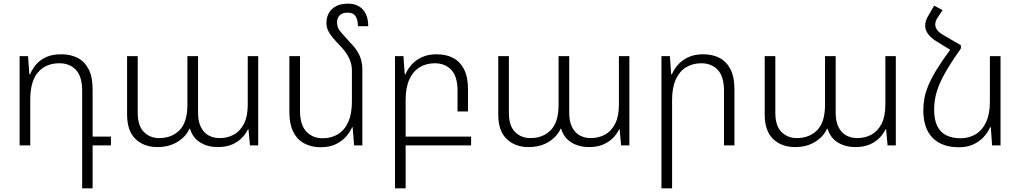

<svg xmlns="http://www.w3.org/2000/svg" viewBox="-20 -793 5564 1047"><path d="M428 234V-298Q428 -376 394 -412Q360 -448 304 -448Q230 -448 187.5 -399Q145 -350 145 -249V0H87V-487H133L140 -388H144Q156 -417 177.5 -442Q199 -467 232.5 -482Q266 -497 314 -497Q367 -497 405 -476.5Q443 -456 464 -414Q485 -372 485 -307V-48H585V0H485V234Z M838 9Q765 9 719 -35Q673 -79 673 -169V-487H731V-178Q731 -107 764.5 -73.5Q798 -40 848 -40Q917 -40 959.5 -83.5Q1002 -127 1002 -222V-487H1060V-178Q1060 -131 1075.5 -100Q1091 -69 1117.5 -54.5Q1144 -40 1177 -40Q1221 -40 1255.5 -59Q1290 -78 1310.5 -118.5Q1331 -159 1331 -222V-487H1388V0H1343L1335 -88H1332Q1321 -64 1300 -42Q1279 -20 1246.5 -5.5Q1214 9 1167 9Q1113 9 1072 -16Q1031 -41 1016 -91H1013Q994 -48 948 -19.5Q902 9 838 9Z M1956 -413V0H1911L1903 -99H1900Q1888 -71 1865 -46Q1842 -21 1808.5 -5.5Q1775 10 1729 10Q1678 10 1639 -11Q1600 -32 1579 -74.5Q1558 -117 1558 -180V-487H1616V-189Q1616 -112 1650.5 -75.5Q1685 -39 1740 -39Q1786 -39 1822 -60.5Q1858 -82 1878.5 -126.5Q1899 -171 1899 -239V-410Q1899 -442 1884 -475Q1869 -508 1836 -542Q1808 -571 1791.5 -591.5Q1775 -612 1767.5 -630Q1760 -648 1760 -668Q1760 -698 1773.5 -722Q1787 -746 1813 -759.5Q1839 -773 1878 -773Q1913 -773 1937.5 -758.5Q1962 -744 1975 -716.5Q1988 -689 1988 -650H1932Q1932 -682 1920 -703Q1908 -724 1875 -724Q1846 -724 1832 -709Q1818 -694 1818 -672Q1818 -656 1822.5 -643.5Q1827 -631 1842 -614Q1857 -597 1886 -565Q1911 -540 1926.5 -516Q1942 -492 1949 -467Q1956 -442 1956 -413Z M2134 234V-487H2180L2187 -388H2191Q2203 -417 2226 -442Q2249 -467 2282.5 -482Q2316 -497 2361 -497Q2414 -497 2452 -476.5Q2490 -456 2511 -414Q2532 -372 2532 -307V-185H2475V-298Q2475 -376 2441 -412Q2407 -448 2351 -448Q2305 -448 2269 -426.5Q2233 -405 2212.5 -360.5Q2192 -316 2192 -249V234ZM2158 -48H2549V0H2158Z M2862 9Q2789 9 2743 -35Q2697 -79 2697 -169V-487H2755V-178Q2755 -107 2788.5 -73.5Q2822 -40 2872 -40Q2941 -40 2983.5 -83.5Q3026 -127 3026 -222V-487H3084V-178Q3084 -131 3099.5 -100Q3115 -69 3141.5 -54.5Q3168 -40 3201 -40Q3245 -40 3279.5 -59Q3314 -78 3334.5 -118.5Q3355 -159 3355 -222V-487H3412V0H3367L3359 -88H3356Q3345 -64 3324 -42Q3303 -20 3270.5 -5.5Q3238 9 3191 9Q3137 9 3096 -16Q3055 -41 3040 -91H3037Q3018 -48 2972 -19.5Q2926 9 2862 9Z M3587 234V-487H3633L3640 -388H3644Q3656 -417 3679 -442Q3702 -467 3735.5 -482Q3769 -497 3814 -497Q3867 -497 3905 -476.5Q3943 -456 3964 -414Q3985 -372 3985 -307V0H3928V-298Q3928 -376 3894 -412Q3860 -448 3804 -448Q3758 -448 3722 -426.5Q3686 -405 3665.5 -360.5Q3645 -316 3645 -249V234Z M4315 9Q4242 9 4196 -35Q4150 -79 4150 -169V-487H4208V-178Q4208 -107 4241.5 -73.5Q4275 -40 4325 -40Q4394 -40 4436.5 -83.5Q4479 -127 4479 -222V-487H4537V-178Q4537 -131 4552.5 -100Q4568 -69 4594.5 -54.5Q4621 -40 4654 -40Q4698 -40 4732.5 -59Q4767 -78 4787.5 -118.5Q4808 -159 4808 -222V-487H4865V0H4820L4812 -88H4809Q4798 -64 4777 -42Q4756 -20 4723.5 -5.5Q4691 9 4644 9Q4590 9 4549 -16Q4508 -41 4493 -91H4490Q4471 -48 4425 -19.5Q4379 9 4315 9Z M5164 -525 5220 -546V-529Q5177 -468 5148.5 -421Q5120 -374 5104 -336Q5088 -298 5081 -264Q5074 -230 5074 -195Q5074 -140 5091 -105.5Q5108 -71 5140.5 -55Q5173 -39 5218 -39Q5264 -39 5300.5 -61Q5337 -83 5357.5 -127.5Q5378 -172 5378 -239V-487H5436V0H5390L5383 -99H5379Q5367 -71 5344 -46Q5321 -21 5287.5 -5.5Q5254 10 5209 10Q5116 10 5065.5 -41.5Q5015 -93 5015 -192Q5015 -225 5021 -257.5Q5027 -290 5043 -328.5Q5059 -367 5088.5 -415Q5118 -463 5164 -525ZM5220 -546 5164 -520 5089 -566Q5058 -585 5041.5 -607Q5025 -629 5025 -653Q5025 -667 5030 -682Q5035 -697 5045 -712L5074 -762L5120 -738L5095 -700Q5087 -689 5083.5 -678.5Q5080 -668 5080 -659Q5080 -643 5091.5 -628.5Q5103 -614 5124 -602Z"/></svg>

Font: Noto Sans Armenian Light
Style: Regular
Weight: 300
Designer: Monotype Design Team
Foundry: Monotype Imaging Inc.
Version: Version 2.007